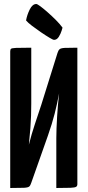

<svg xmlns="http://www.w3.org/2000/svg" viewBox="-20 -938 437 958"><path d="M31 0V-681Q31 -691 35 -694.5Q39 -698 60.5 -699Q82 -700 136 -700V-421Q136 -390 135 -360.5Q134 -331 131.5 -297Q129 -263 124 -216Q138 -271 154 -318.5Q170 -366 186 -415L267 -674Q271 -687 277.5 -692.5Q284 -698 303.5 -699Q323 -700 366 -700V-19Q366 -10 360 -6Q354 -2 332 -1Q310 0 261 0V-248Q261 -269 262 -297.5Q263 -326 265 -357Q267 -388 269.5 -418Q272 -448 275 -472Q265 -419 252.5 -370Q240 -321 219 -261L136 -26Q132 -13 126 -7.5Q120 -2 99.5 -1Q79 0 31 0ZM249 -739Q245 -739 226.5 -750Q208 -761 184.5 -777Q161 -793 140 -809Q119 -825 110 -836Q115 -864 128.5 -891Q142 -918 161 -918Q166 -918 181.5 -906.5Q197 -895 218 -876.5Q239 -858 259 -838Q279 -818 292 -800Q292 -800 287.5 -785Q283 -770 273.5 -754.5Q264 -739 249 -739Z"/></svg>

Font: Yanone Kaffeesatz
Style: Bold
Weight: 700
Designer: Yanone (Cyrillic: Daniel Pouzeot, Huerta Tipografica, and Cyreal)
Foundry: Yanone
Version: Version 2.003